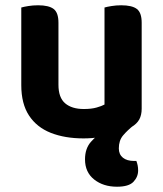

<svg xmlns="http://www.w3.org/2000/svg" viewBox="-20 -504 611 720"><path d="M363.9 -6.8 482.1 -34.7Q457.4 -15 441.5 3.9Q425.6 22.8 425.6 52.5Q425.6 74.9 440.8 87.3Q456 99.6 483 99.6H491.4Q494.4 107.6 496.2 116.2Q498 124.9 498 135.1Q498 159.1 480.6 177.6Q463.2 196.2 418.7 196.2Q367.4 196.2 333.1 169.1Q298.8 141.9 298.8 93.6Q298.8 52.9 321 27.9Q343.2 2.9 363.9 -6.8ZM59.8 -184.8V-259.3H199.2V-186.2Q199.2 -138 224.3 -116.6Q249.4 -95.2 294.2 -95.2Q323 -95.2 342.4 -100.8Q361.8 -106.3 371.9 -112V-259.3H511.3V-96.5Q511.3 -72.9 502.5 -56.4Q493.7 -40 472.7 -27.3Q458.7 -18.7 441.6 -12.9Q424.5 -7.1 404.8 -1.1Q382.2 5.6 353.7 10.3Q325.2 15 293.2 15Q223.3 15 170.5 -5.8Q117.7 -26.7 88.8 -70.8Q59.8 -114.9 59.8 -184.8ZM511.3 -213.3H371.9V-475.8Q380.9 -478.5 398 -481.3Q415.1 -484.2 434.6 -484.2Q475.1 -484.2 493.2 -470.4Q511.3 -456.6 511.3 -418.8ZM199.2 -213.3H59.8V-475.8Q68.8 -478.5 85.9 -481.3Q103 -484.2 122.9 -484.2Q163 -484.2 181.1 -470.4Q199.2 -456.6 199.2 -418.8Z"/></svg>

Font: Baloo Tammudu 2
Style: Regular
Weight: 400
Designer: Maithili Shingre, Omkar Shende and Ek Type
Foundry: Ek Type
Version: Version 1.700